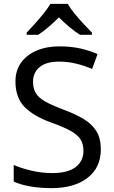

<svg xmlns="http://www.w3.org/2000/svg" viewBox="-20 -964 589 994"><path d="M502 -191Q502 -96 433 -43Q364 10 247 10Q187 10 136 1Q85 -8 51 -24V-110Q87 -94 140.5 -81Q194 -68 251 -68Q331 -68 371.5 -99Q412 -130 412 -183Q412 -218 397 -242Q382 -266 345.5 -286.5Q309 -307 244 -330Q153 -363 106.5 -411Q60 -459 60 -542Q60 -599 89 -639.5Q118 -680 169.5 -702Q221 -724 288 -724Q347 -724 396 -713Q445 -702 485 -684L457 -607Q420 -623 376.5 -634Q333 -645 286 -645Q219 -645 185 -616.5Q151 -588 151 -541Q151 -505 166 -481Q181 -457 215 -438Q249 -419 307 -397Q370 -374 413.5 -347.5Q457 -321 479.5 -284Q502 -247 502 -191ZM331 -944Q343 -922 365.5 -894.5Q388 -867 412.5 -840.5Q437 -814 456 -795V-784H394Q368 -800 340 -823.5Q312 -847 285 -874Q258 -847 231 -824Q204 -801 178 -784H118V-795Q137 -815 160.5 -841Q184 -867 206 -894.5Q228 -922 241 -944Z"/></svg>

Font: Noto Sans IKEA
Style: Regular
Weight: 400
Designer: Monotype Design Team
Foundry: Monotype Imaging Inc.
Version: Version 2.001